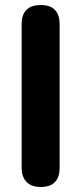

<svg xmlns="http://www.w3.org/2000/svg" viewBox="-20 -734 323 763"><path d="M142 9Q105 9 85.5 -11Q66 -31 66 -68V-637Q66 -714 142 -714Q217 -714 217 -637V-68Q217 9 142 9Z"/></svg>

Font: Nunito ExtraBold
Style: Regular
Weight: 800
Designer: Vernon Adams
Foundry: Vernon Adams
Version: Version 3.602